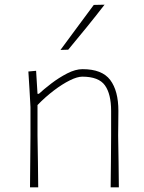

<svg xmlns="http://www.w3.org/2000/svg" viewBox="-20 -799 614 819"><path d="M108 0Q108.5 -56.5 109 -108.5Q109.5 -160.5 110 -221V-342Q108 -379.5 105.8 -417.8Q103.5 -456 101 -494L134 -497L140 -399H146Q166.5 -418 198.8 -442.8Q231 -467.5 266.5 -485.8Q302 -504 332 -504Q415.5 -504 450.2 -457.8Q485 -411.5 485 -326Q485 -294 484.5 -267.2Q484 -240.5 484 -221Q485 -160.5 485.8 -108.5Q486.5 -56.5 487 0H452Q453 -56.5 453.2 -108.5Q453.5 -160.5 454 -221V-326Q454 -398 427.5 -435Q401 -472 331 -472Q309.5 -472 277.8 -456.2Q246 -440.5 210 -413.2Q174 -386 140 -351V-221Q141 -160.5 141.8 -108.5Q142.5 -56.5 143 0ZM238 -586Q273.5 -634 309.2 -682.5Q345 -731 380 -778L426 -779Q388.5 -730.5 349.8 -682.8Q311 -635 271 -587Z"/></svg>

Font: Commissioner Loud Thin
Style: Regular
Weight: 100
Designer: Kostas Bartsokas
Foundry: Kostas Bartsokas
Version: Version 1.000; ttfautohint (v1.8.3)